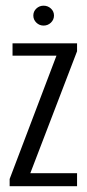

<svg xmlns="http://www.w3.org/2000/svg" viewBox="-20 -645 302 665"><path d="M13.4 0V-25.1L175.6 -452.3H23.4V-495H246.9V-467.5L85 -45.2H246.9V0ZM130.9 -556.4Q116.4 -556.4 105.9 -566.6Q95.4 -576.9 95.4 -591.1Q95.4 -605.5 105.9 -615.4Q116.4 -625.3 130.9 -625.3Q145.7 -625.3 156.4 -615.4Q167 -605.5 167 -591.2Q167 -576.9 156.4 -566.6Q145.7 -556.4 130.9 -556.4Z"/></svg>

Font: Alumni Sans Thin
Style: Regular
Weight: 100
Designer: Robert E. Leuschke
Foundry: Robert E. Leuschke
Version: Version 1.018